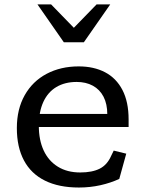

<svg xmlns="http://www.w3.org/2000/svg" viewBox="-20 -826 660 858"><path d="M55.3 -253.7Q55.3 -338.2 90.4 -400.5Q125.5 -462.8 188.3 -496.1Q251.2 -529.3 331.8 -529.3Q399.2 -529.3 449.3 -503.2Q499.5 -477 527.1 -424Q554.7 -371 554.7 -292.3V-258.5H135.3V-316.8H481L459.5 -294.7V-314.7Q459.5 -361.2 442.7 -393.7Q425.8 -426.2 394.9 -443Q364 -459.8 322.8 -459.8Q270.3 -459.8 232.2 -437.3Q194.2 -414.8 173.8 -370.8Q153.5 -326.7 153.5 -263.7Q153.5 -200.3 175.2 -153.5Q197 -106.7 238.7 -81Q280.3 -55.3 338.5 -55.3Q392.2 -55.3 425.7 -72.3Q459.2 -89.3 476.7 -129.5L488.2 -153L544.2 -139.3L513 -26.5Q474.8 -8.7 428.6 1.7Q382.3 12 332.7 12Q243 12 180.9 -18.8Q118.8 -49.5 87.1 -109Q55.3 -168.5 55.3 -253.7ZM265.2 -637.2H354.8L472.5 -806.2H411.5L310 -701.8L208.5 -806.2H147.5Z"/></svg>

Font: Monaspace Xenon Var ExtraLight
Style: Regular
Weight: 200
Designer: Riley Cran and the Lettermatic Team
Version: Version 1.200 (Monaspace Xenon Var)